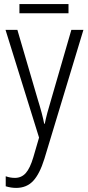

<svg xmlns="http://www.w3.org/2000/svg" viewBox="-20 -678 430 939"><path d="M65 -532 164 -194Q188 -117 196 -73H199Q208 -119 231 -194L329 -532H388L197 99Q174 173 142 207Q110 241 59 241Q34 241 8 233V184Q30 192 53 192Q85 192 106 168.5Q127 145 143 91L171 -5L7 -532ZM315 -613H75V-658H315Z"/></svg>

Font: Noto Sans Display Light Narrow
Style: Regular
Weight: 300
Width: 4
Designer: Monotype Design team
Foundry: Monotype Imaging Inc.
Version: Version 1.000